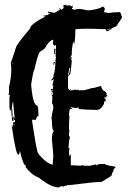

<svg xmlns="http://www.w3.org/2000/svg" viewBox="-20 -751 543 813"><path d="M213.4 -522H209.5V-541.5Q210 -545.4 213.4 -545.4Q213.4 -543.5 215.3 -543.5L213.4 -533.7ZM209.5 -477.1H205.6L207.5 -488.8H209.5Q213.4 -488.3 213.4 -484.9Q209.5 -484.9 209.5 -477.1ZM201.7 -354H197.8V-356H201.7ZM436 -625.5V-627.4Q432.1 -627.4 432.1 -625.5ZM272 -434.1 277.8 -463.4H273.9Q270 -439 268.1 -434.1ZM203.6 -53.2V-64.9Q203.6 -66.9 205.6 -66.9Q205.6 -68.8 203.6 -68.8Q205.6 -82 205.6 -90.3Q205.6 -101.6 199.7 -160.6Q199.7 -187.5 207.5 -195.8Q199.7 -202.6 199.7 -239.7Q199.7 -247.1 197.8 -250.5Q201.7 -277.8 205.6 -291.5V-299.3Q205.6 -305.7 199.7 -316.9Q201.7 -321.3 201.7 -346.2H197.8V-348.1Q203.6 -348.1 203.6 -352.1V-363.8H201.7V-359.9H197.8Q197.8 -363.8 199.7 -367.7Q195.8 -367.7 195.8 -371.6L197.8 -375.5L201.7 -373.5H203.6L205.6 -389.2Q201.7 -389.2 201.7 -393.1Q205.6 -398.9 207.5 -416.5L197.8 -408.7V-414.6Q201.2 -414.6 207.5 -428.2Q205.6 -432.1 205.6 -434.1Q212.4 -434.1 215.3 -497.6Q215.3 -504.9 217.3 -508.3L215.3 -512.2Q217.3 -544.4 217.3 -561Q212.4 -557.1 211.4 -557.1L203.6 -564.9Q205.6 -575.7 205.6 -582.5Q192.4 -582.5 174.3 -555.2Q174.3 -546.4 148.9 -531.7Q140.1 -522 125.5 -455.6Q121.6 -455.6 111.8 -393.1Q119.1 -303.2 139.2 -303.2Q143.1 -289.1 143.1 -258.3H141.1L137.2 -260.3Q137.2 -253.4 131.3 -246.6V-242.7Q127.4 -242.7 117.7 -244.6L115.7 -240.7Q135.3 -109.4 141.1 -102.1Q172.9 -61 203.6 -53.2ZM279.8 -504.4V-508.3H277.8V-504.4ZM33.7 -481V-484.9H31.7V-481ZM203.6 -365.7V-371.6H201.7V-365.7ZM41.5 -221.2V-225.1H39.6V-221.2ZM229 42.5Q194.8 42.5 145 1.5Q113.8 -9.8 88.4 -43.5V-45.4L90.3 -49.3Q78.6 -49.3 64.9 -109.9H63Q63 -97.2 57.1 -96.2Q47.4 -96.2 29.8 -217.3V-221.2H31.7L33.7 -213.4H35.6V-232.9Q37.6 -232.9 41.5 -234.9Q41.5 -232.9 43.5 -232.9V-242.7H39.6Q39.6 -248.5 41.5 -256.3L35.6 -318.8H33.7Q29.8 -295.4 29.8 -289.6H31.7Q33.7 -262.7 33.7 -256.3H29.8Q29.8 -263.2 27.8 -287.6H25.9V-283.7H22L20 -297.4V-338.4L22 -348.1Q20 -348.1 16.1 -350.1L18.1 -359.9V-383.3Q27.8 -419.4 27.8 -459.5L25.9 -484.9Q47.4 -546.9 47.4 -549.3Q47.4 -559.1 107.9 -631.3Q107.9 -647.5 170.4 -680.2V-682.1H164.6V-686H166.5Q170.4 -684.1 172.4 -684.1Q172.9 -688 178.2 -688L182.1 -686Q182.1 -691.9 191.9 -691.9V-693.8L184.1 -695.8V-701.7L203.6 -697.8Q203.6 -699.7 205.6 -699.7Q206.1 -695.8 209.5 -695.8L232.9 -709.5Q232.9 -707.5 234.9 -707.5V-711.4H231V-715.3Q238.8 -715.3 238.8 -709.5L250.5 -717.3L248.5 -721.2V-727.1L250.5 -731L254.4 -729Q258.3 -731 260.3 -731Q260.7 -727.1 264.2 -727.1Q268.6 -727.1 272 -729Q279.8 -728 279.8 -723.1L285.6 -727.1H287.6V-719.2L283.7 -713.4L295.4 -709.5Q303.2 -713.4 316.9 -713.4Q322.8 -713.4 350.1 -707.5H361.8Q402.3 -713.4 414.6 -723.1Q419.9 -723.1 424.3 -713.4Q420.4 -703.6 420.4 -699.7Q437 -695.8 439.9 -695.8Q459.5 -699.7 486.8 -699.7Q490.7 -699.7 496.6 -678.2Q496.6 -673.8 477.1 -647Q477.1 -639.2 451.7 -631.3L453.6 -627.4L443.8 -629.4Q439.9 -627.4 438 -627.4V-625.5H439.9Q443.4 -627.4 449.7 -627.4Q449.7 -624.5 432.1 -617.7L430.2 -621.6Q430.2 -625.5 426.3 -627.4Q378.4 -629.4 346.2 -629.4Q328.6 -629.4 299.3 -627.4Q299.3 -600.1 295.4 -566.9H291.5V-568.8L293.5 -572.8H289.6Q283.7 -545.9 283.7 -518.1L279.8 -512.2L283.7 -506.3Q283.7 -504.4 281.7 -504.4L283.7 -490.7Q280.3 -441.4 275.9 -434.1H272Q268.1 -427.7 268.1 -422.4V-381.3Q268.1 -371.6 277.8 -367.7Q284.7 -367.7 297.4 -371.6L307.1 -369.6Q311 -371.6 313 -371.6V-367.7L326.7 -369.6Q330.6 -369.6 330.6 -367.7L361.8 -375.5Q361.8 -377.4 363.8 -377.4Q377.9 -377.4 408.7 -387.2Q408.7 -369.6 428.2 -361.8Q428.2 -358.9 432.1 -354L430.2 -350.1Q434.1 -349.6 434.1 -346.2Q430.2 -346.2 430.2 -338.4H418.5L428.2 -330.6Q426.3 -326.7 426.3 -324.7Q428.2 -324.7 428.2 -322.8Q424.8 -320.8 420.4 -320.8V-311Q407.2 -285.6 389.2 -285.6Q349.1 -285.6 313 -289.6V-291.5L314.9 -295.4H313Q302.2 -293.5 297.4 -293.5Q283.7 -297.4 279.8 -297.4V-293.5H285.6V-289.6H275.9Q274.4 -285.6 272 -268.1L273.9 -258.3Q272 -231.9 272 -209.5Q272 -201.2 273.9 -197.8Q272 -194.3 272 -176.3Q272 -172.4 277.8 -172.4Q273.4 -172.4 270 -125.5Q273.9 -125 273.9 -121.6L272 -104L273.9 -90.3H275.9V-96.2H279.8V-51.3Q309.1 -49.3 320.8 -49.3Q322.8 -49.3 326.7 -51.3L338.4 -49.3H361.8L387.2 -55.2V-51.3H393.1V-55.2L424.3 -57.1Q424.3 -51.8 467.3 -45.4L469.2 -41.5Q459.5 -36.1 459.5 -23.9Q455.6 -23.9 451.7 -6.3L410.6 19Q385.3 19 273.9 32.7H266.1Q262.2 33.2 262.2 36.6L258.3 34.7H256.3Q251.5 38.6 250.5 38.6H244.6Q242.7 38.6 242.7 36.6Q234.9 38.6 229 42.5ZM279.8 -369.6H275.9Q276.4 -373.5 279.8 -373.5ZM33.7 -238.8H31.7Q31.7 -244.6 29.8 -252.4Q33.7 -252.4 33.7 -256.3H37.6V-242.7Q37.6 -238.8 33.7 -238.8Z"/></svg>

Font: Mister Brush
Style: Regular
Weight: 400
Designer: GGBotNet
Foundry: GGBotNet
Version: 1.00